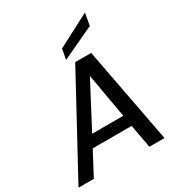

<svg xmlns="http://www.w3.org/2000/svg" viewBox="-238 -1080 1128 1218"><g transform="rotate(-30 325.5 -471.0)"><path d="M-22 0 358 -700H475L608 0H497L466 -171H181L90 0ZM224 -253H452L395 -578ZM315 -741 329 -817 569 -942 553 -853Z"/></g></svg>

Font: Rethink Sans Medium
Style: Italic
Weight: 500
Italic angle: -10°
Designer: The Rethink Sans project authors (Hans Thiessen). DM Sans designed by Colophon Foundry.
Foundry: Rethink Communications LLC
Version: Version 1.001